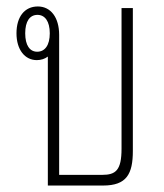

<svg xmlns="http://www.w3.org/2000/svg" viewBox="-20 -574 506 594"><path d="M163 -33V-466C163 -520 137 -554 97 -554C56 -554 31 -522 31 -471C31 -420 57 -388 94 -388C107 -388 119 -392 128 -399V0H299C372 0 391 -36 391 -107V-549H356V-114C356 -47 338 -33 296 -33ZM95 -414C72 -414 58 -434 58 -471C58 -508 72 -528 96 -528C119 -528 134 -508 134 -471C134 -434 119 -414 95 -414Z"/></svg>

Font: Noto Sans Thai Looped ExtraCondensed ExtraLight
Style: Regular
Weight: 200
Width: 2
Designer: Sasikarn Vongin, Ben Mitchell
Foundry: The Fontpad Ltd
Version: Version 1.001